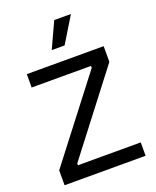

<svg xmlns="http://www.w3.org/2000/svg" viewBox="-162 -986 876 1080"><g transform="rotate(-20 276.5 -446.5)"><path d="M34 0V-89L403 -568V-580H48V-660H508V-566L143 -91V-80H519V0ZM303 -739H226L297 -893H397Z"/></g></svg>

Font: Bricolage Grotesque 17pt
Style: Regular
Weight: 400
Version: Version 1.001;gftools[0.9.33.dev8+g029e19f]